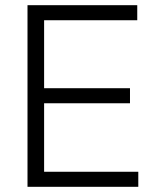

<svg xmlns="http://www.w3.org/2000/svg" viewBox="-20 -720 607 740"><path d="M86 0H513V-58H150V-322H481V-380H150V-642H509V-700H86Z"/></svg>

Font: Meta Space Light
Style: Regular
Weight: 300
Designer: Meta Pool / Florian Karsten
Foundry: Meta Pool / Florian Karsten
Version: Version 2.000;Glyphs 3.1.1 (3137)